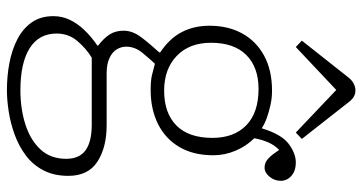

<svg xmlns="http://www.w3.org/2000/svg" viewBox="-260 -532 1022 541"><g transform="rotate(90 250.5 -261.0)"><path d="M112 -584 94 -601 196 -730Q204 -741 214 -746.5Q224 -752 234 -752Q245 -752 253.5 -746.5Q262 -741 272 -727L371 -601L353 -584L233 -698ZM233 230Q194 230 157 223Q120 216 90 200.5Q60 185 42.5 160Q25 135 25 99Q25 75 35 53.5Q45 32 64 12Q83 -8 108 -25V-27Q87 -43 76.5 -59.5Q66 -76 66 -99Q66 -124 84.5 -148.5Q103 -173 127 -199V-202Q88 -228 70 -262.5Q52 -297 52 -341Q52 -393 73.5 -432.5Q95 -472 136 -494.5Q177 -517 235 -517Q256 -517 276 -512.5Q296 -508 312.5 -502Q329 -496 341 -488Q358 -544 385 -564Q412 -584 437 -584Q455 -584 466.5 -577.5Q478 -571 483.5 -561.5Q489 -552 489 -542Q489 -524 477.5 -510Q466 -496 452 -496Q442 -496 433.5 -501Q425 -506 414 -520L402 -537Q389 -525 381 -507Q373 -489 369 -467Q391 -445 404 -414.5Q417 -384 417 -352Q417 -295 393.5 -255.5Q370 -216 328.5 -195.5Q287 -175 233 -175Q207 -175 192 -178.5Q177 -182 159 -187Q146 -173 128.5 -152Q111 -131 111 -106Q111 -92 118.5 -79.5Q126 -67 143 -59Q160 -51 186 -51H332Q395 -51 435 -25Q475 1 475 57Q475 98 459 128Q443 158 416.5 177.5Q390 197 358 208.5Q326 220 293.5 225Q261 230 233 230ZM234 192Q286 192 330 178Q374 164 400.5 135.5Q427 107 427 63Q427 26 403 8.5Q379 -9 331 -9H142Q117 6 95.5 31Q74 56 74 90Q74 140 115.5 166Q157 192 234 192ZM235 -213Q298 -213 333 -247.5Q368 -282 368 -349Q368 -410 332.5 -444.5Q297 -479 230 -479Q169 -479 134.5 -444.5Q100 -410 100 -345Q100 -284 137 -248.5Q174 -213 235 -213Z"/></g></svg>

Font: Literata 18pt ExtraLight
Style: Regular
Weight: 250
Designer: Latin by Veronika Burian and Jose Scaglione. Greek by Irene Vlachou. Cyrillic by Vera Evstafieva.
Foundry: TypeTogether
Version: Version 3.103;gftools[0.9.29]